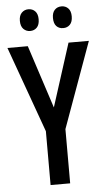

<svg xmlns="http://www.w3.org/2000/svg" viewBox="-60 -939 536 977"><g transform="rotate(-5 208.0 -450.5)"><path d="M209 -392 312 -714H416L258 -277V0H158V-275L0 -714H104ZM75 -846Q75 -873 89 -887Q103 -901 123 -901Q144 -901 157.5 -887Q171 -873 171 -846Q171 -818 157.5 -804Q144 -790 123 -790Q103 -790 89 -804Q75 -818 75 -846ZM244 -846Q244 -873 257.5 -887Q271 -901 292 -901Q313 -901 326.5 -887Q340 -873 340 -846Q340 -818 326.5 -804Q313 -790 292 -790Q270 -790 257 -804Q244 -818 244 -846Z"/></g></svg>

Font: Noto Sans Lao UI ExtCond Med
Style: Regular
Weight: 500
Width: 2
Designer: Monotype Design Team
Foundry: Monotype Imaging Inc.
Version: Version 2.000; ttfautohint (v1.8.4.7-5d5b)